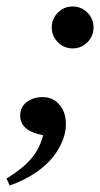

<svg xmlns="http://www.w3.org/2000/svg" viewBox="-54 -421 311 597"><path d="M236.8 -335.9Q236.8 -308.6 217.8 -289.6Q198.7 -270.5 171.9 -270.5Q145 -270.5 126 -289.8Q106.9 -309.1 106.9 -335.9Q106.9 -362.8 126 -381.8Q145 -400.9 171.9 -400.9Q198.7 -400.9 217.8 -381.8Q236.8 -362.8 236.8 -335.9ZM-23.9 155.8 -33.7 134.3Q17.1 103 43.5 71.8Q69.8 40.5 80.1 -0.5Q8.8 -13.7 8.8 -61.5Q8.8 -88.9 29.5 -104Q50.3 -119.1 77.6 -119.1Q110.8 -119.1 130.9 -95.5Q150.9 -71.8 150.9 -35.2Q150.9 -10.3 140.9 15.6Q130.9 41.5 110.6 67.4Q90.3 93.3 55.7 116.7Q21 140.1 -23.9 155.8Z"/></svg>

Font: Elstob
Style: Italic
Weight: 400
Italic angle: -20°
Designer: Peter S. Baker
Version: Version 1.015